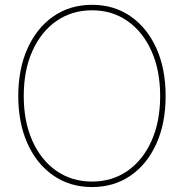

<svg xmlns="http://www.w3.org/2000/svg" viewBox="-20 -756 752 785"><path d="M356.4 8.8Q266.6 8.8 198.5 -38.1Q130.4 -85 92.5 -168.9Q54.7 -252.9 54.7 -363.3Q54.7 -474.6 92.8 -558.6Q130.9 -642.6 198.7 -689.5Q266.6 -736.3 356.4 -736.3Q445.8 -736.3 513.7 -689.5Q581.5 -642.6 619.4 -558.6Q657.2 -474.6 657.2 -363.3Q657.2 -252.4 619.4 -168.5Q581.5 -84.5 513.7 -37.8Q445.8 8.8 356.4 8.8ZM356.4 -13.7Q439 -13.7 501.7 -57.6Q564.5 -101.6 599.6 -180.4Q634.8 -259.3 634.8 -363.3Q634.8 -467.8 599.6 -546.6Q564.5 -625.5 501.7 -669.7Q439 -713.9 356.4 -713.9Q273.9 -713.9 210.9 -670.2Q147.9 -626.5 112.5 -547.6Q77.1 -468.8 77.1 -363.3Q77.1 -259.8 112.1 -180.9Q147 -102.1 210 -57.9Q272.9 -13.7 356.4 -13.7Z"/></svg>

Font: Inter 24pt Thin
Style: Regular
Weight: 250
Designer: Rasmus Andersson
Foundry: rsms
Version: Version 4.001;git-66647c0bb